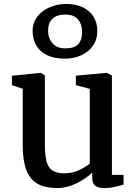

<svg xmlns="http://www.w3.org/2000/svg" viewBox="-20 -934 678 965"><path d="M40 0ZM312.5 -914.1H313Q362.8 -914.1 397.9 -896.5Q433.1 -878.9 451.2 -848.1Q469.2 -817.4 469.2 -778.3Q469.2 -735.4 447 -703.9Q424.8 -672.4 387.5 -655.8Q350.1 -639.2 305.7 -639.2H305.2Q251.5 -639.2 215.3 -657.2Q179.2 -675.3 161.6 -706.8Q144 -738.3 144 -777.8Q144 -819.8 168 -850.8Q191.9 -881.8 230.7 -897.9Q269.5 -914.1 312.5 -914.1ZM392.6 -773.9Q392.6 -812 372.1 -836.4Q351.6 -860.8 309.1 -860.8H308.6Q265.1 -860.8 243.4 -839.6Q221.7 -818.4 221.7 -780.3Q221.7 -742.2 243.7 -716.6Q265.6 -690.9 308.1 -690.9H308.6Q353 -690.9 372.8 -711.4Q392.6 -731.9 392.6 -773.9ZM443.4 -66.4Q412.1 -36.1 364.3 -12.5Q316.4 11.2 267.6 11.2Q206.5 11.2 168.5 -10.5Q130.4 -32.2 112.3 -79.6Q94.2 -127 94.2 -204.6V-487.8L40 -505.9V-553.2L184.6 -567.9H185.1L205.6 -554.7V-210Q205.6 -154.3 213.9 -123Q222.2 -91.8 243.2 -77.4Q264.2 -63 303.7 -63Q341.8 -63 374.5 -77.6Q407.2 -92.3 431.2 -111.3V-487.3L361.3 -506.3V-553.7L515.6 -567.9H516.6L542.5 -554.7V-55.2H601.1V-6.3Q572.8 2 552 6.6Q531.2 11.2 504.4 11.2Q473.1 11.2 458.3 -0.7Q443.4 -12.7 443.4 -41Z"/></svg>

Font: Merriweather
Style: Regular
Weight: 400
Designer: Eben Sorkin
Foundry: Eben Sorkin
Version: Version 1.584; ttfautohint (v1.6)